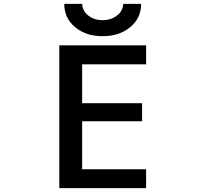

<svg xmlns="http://www.w3.org/2000/svg" viewBox="-20 -964 1040 985"><path d="M309.6 -944.3H401.4Q403.3 -907.2 433.6 -883.8Q463.9 -860.4 506.3 -860.4Q548.8 -860.4 579.6 -883.8Q610.4 -907.2 612.3 -944.3H704.1Q704.1 -871.1 647.9 -824.7Q591.8 -778.3 506.3 -778.3Q420.9 -778.3 365.2 -824.7Q309.6 -871.1 309.6 -944.3ZM401.4 -633.8V-434.6H709V-341.8H401.4V-95.7H729.5V1H284.2V-731.4H729.5V-633.8Z"/></svg>

Font: Gen Shin Gothic Monospace Medium
Style: Regular
Weight: 500
Designer: [Source Han Sans]
Ryoko NISHIZUKA  (kana & ideographs); Paul D. Hunt (Latin, Greek & Cyrillic); Wenlong ZHANG  (bopomofo
Version: Version 1.002.20150607